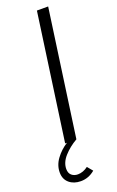

<svg xmlns="http://www.w3.org/2000/svg" viewBox="-201 -740 607 995"><g transform="rotate(-20 102.5 -242.5)"><path d="M148.5 -697H210.5L112.5 0Q70 24.5 40.2 57.8Q10.5 91 10.5 127Q10.5 150 24.2 161.8Q38 173.5 58.5 173.5Q72.5 173.5 87 168.2Q101.5 163 114.5 153L139 182.5Q104 212 61 212Q22.5 212 -2.5 190.8Q-27.5 169.5 -27.5 132.5Q-27.5 92.5 -2 58Q23.5 23.5 60.5 0H50.5Z"/></g></svg>

Font: HK Grotesk Light
Style: Italic
Weight: 300
Italic angle: -16°
Designer: Alfredo Marco Pradil
Foundry: Hanken Design Co.
Version: Version 3.001